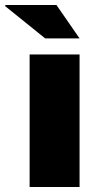

<svg xmlns="http://www.w3.org/2000/svg" viewBox="-58 -745 397 765"><path d="M259 -592 167 -725H-36L-38 -721L122 -592ZM60 0H259V-528H60Z"/></svg>

Font: Archivo Black
Style: Regular
Weight: 900
Designer: Hector Gatti
Foundry: Omnibus-Type
Version: Version 2.001